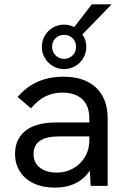

<svg xmlns="http://www.w3.org/2000/svg" viewBox="-20 -853 580 881"><path d="M392 -70Q366.5 -31.5 325.8 -11.8Q285 8 233 8Q177 8 135.5 -11.2Q94 -30.5 71.5 -65.8Q49 -101 49 -147Q49 -186.5 64.8 -215Q80.5 -243.5 108 -261Q155.5 -291 238 -291H390V-309Q390 -366.5 358 -397.2Q326 -428 265 -428Q223.5 -428 189 -411Q154.5 -394 122 -356L61 -408Q139.5 -501 271 -501Q367.5 -501 420.8 -450.8Q474 -400.5 474 -309V0H396ZM241 -61Q281 -61 315.2 -80Q349.5 -99 369.8 -132.8Q390 -166.5 390 -208V-227H250Q191.5 -227 162 -206Q134 -186 134 -146Q134 -107 162.8 -84Q191.5 -61 241 -61ZM274 -740Q299 -740 320.5 -728.5L401 -833H492L358 -695Q376 -670 376 -638Q376 -610 362.2 -586.5Q348.5 -563 325 -549.5Q301.5 -536 274 -536Q245.5 -536 222.2 -550Q199 -564 185.5 -587.2Q172 -610.5 172 -638Q172 -665.5 185.5 -689Q199 -712.5 222.5 -726.2Q246 -740 274 -740ZM274 -583Q297.5 -583 313.2 -599Q329 -615 329 -638Q329 -662 313.5 -677.5Q298 -693 274 -693Q250 -693 234.5 -677.2Q219 -661.5 219 -638Q219 -615 235 -599Q251 -583 274 -583Z"/></svg>

Font: HK Grotesk
Style: Regular
Weight: 400
Designer: Alfredo Marco Pradil
Foundry: Hanken Design Co.
Version: Version 3.001